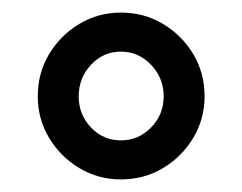

<svg xmlns="http://www.w3.org/2000/svg" viewBox="-20 -728 385 305"><path d="M172 -443Q136 -443 106 -461Q76 -479 58 -509Q40 -539 40 -575Q40 -612 58 -642Q76 -672 106 -690Q136 -708 172 -708Q209 -708 239 -690Q269 -672 287 -642Q305 -612 305 -575Q305 -539 287 -509Q269 -479 239 -461Q209 -443 172 -443ZM172 -505Q200 -505 220 -525.5Q240 -546 240 -575Q240 -604 220 -625Q200 -646 172 -646Q144 -646 124.5 -625Q105 -604 105 -575Q105 -546 124.5 -525.5Q144 -505 172 -505Z"/></svg>

Font: Asap
Style: Bold
Weight: 700
Designer: Pablo Cosgaya
Foundry: Omnibus-Type
Version: Version 3.001; ttfautohint (v1.8.3)